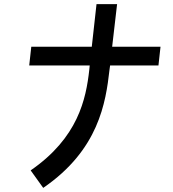

<svg xmlns="http://www.w3.org/2000/svg" viewBox="-20 -855 840 933"><path d="M190 58C460 -127 494 -357 512 -515L515 -537H750L760 -628H525L549 -835H449L426 -628H132L122 -537H416L414 -517C398 -372 359 -186 129 -27Z"/></svg>

Font: Smiley Sans Oblique
Style: Regular
Weight: 400
Italic angle: -8°
Designer: oooooohmygosh, Nagisa Chen, Janine Sui, Heda Shi, Jian Li
Foundry: atelierAnchor
Version: Version 2.0.1